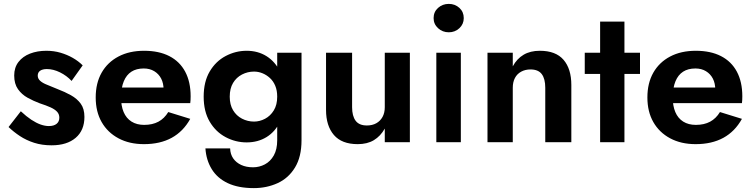

<svg xmlns="http://www.w3.org/2000/svg" viewBox="-20 -731 3870 987"><path d="M87 -159 24 -78Q50 -53 82.5 -31.5Q115 -10 155.5 3Q196 16 245 16Q324 16 369 -22.5Q414 -61 414 -130Q414 -172 395 -198Q376 -224 344.5 -241.5Q313 -259 276 -273Q246 -286 222.5 -295Q199 -304 186.5 -315.5Q174 -327 174 -342Q174 -359 186.5 -367.5Q199 -376 221 -376Q254 -376 288.5 -359Q323 -342 348 -315L405 -395Q383 -417 354 -433.5Q325 -450 291 -460Q257 -470 218 -470Q172 -470 134.5 -455.5Q97 -441 75 -412.5Q53 -384 53 -343Q53 -300 72.5 -272.5Q92 -245 122 -228.5Q152 -212 184 -200Q218 -189 240 -179Q262 -169 273.5 -156.5Q285 -144 285 -126Q285 -106 271 -94.5Q257 -83 231 -83Q211 -83 188.5 -91Q166 -99 141 -115.5Q116 -132 87 -159Z M720 10Q803 10 862.5 -22.5Q922 -55 958 -120L845 -155Q825 -122 794.5 -105.5Q764 -89 721 -89Q683 -89 656 -106Q629 -123 615.5 -155Q602 -187 602 -233Q603 -281 616.5 -313.5Q630 -346 655.5 -362.5Q681 -379 719 -379Q750 -379 773 -365Q796 -351 808.5 -327Q821 -303 821 -269Q821 -262 817.5 -251.5Q814 -241 810 -235L845 -281H546V-201H958Q959 -207 959.5 -217Q960 -227 960 -236Q960 -310 932 -362.5Q904 -415 850.5 -442.5Q797 -470 721 -470Q645 -470 589 -440.5Q533 -411 502.5 -357.5Q472 -304 472 -230Q472 -157 502.5 -103.5Q533 -50 589 -20Q645 10 720 10Z M1036 32Q1040 92 1068.5 138.5Q1097 185 1151 210.5Q1205 236 1285 236Q1351 236 1407 210.5Q1463 185 1496.5 130Q1530 75 1530 -10V-460H1405V-10Q1405 37 1387.5 68Q1370 99 1341.5 114Q1313 129 1281 129Q1246 129 1220 117Q1194 105 1179 83.5Q1164 62 1163 32ZM1027 -234Q1027 -158 1058 -105.5Q1089 -53 1140 -26Q1191 1 1248 1Q1306 1 1350.5 -26.5Q1395 -54 1420.5 -107Q1446 -160 1446 -234Q1446 -309 1420.5 -361.5Q1395 -414 1350.5 -442Q1306 -470 1248 -470Q1191 -470 1140 -443Q1089 -416 1058 -363.5Q1027 -311 1027 -234ZM1161 -234Q1161 -276 1178 -304.5Q1195 -333 1224 -348Q1253 -363 1286 -363Q1308 -363 1329 -354.5Q1350 -346 1367.5 -330Q1385 -314 1395 -290Q1405 -266 1405 -234Q1405 -192 1387.5 -163.5Q1370 -135 1342.5 -120.5Q1315 -106 1286 -106Q1253 -106 1224 -121Q1195 -136 1178 -164.5Q1161 -193 1161 -234Z M1790 -180V-460H1656V-166Q1656 -84 1696.5 -37Q1737 10 1819 10Q1868 10 1902 -10.5Q1936 -31 1958 -70V0H2087V-460H1958V-180Q1958 -151 1946.5 -130Q1935 -109 1914.5 -97.5Q1894 -86 1866 -86Q1826 -86 1808 -110.5Q1790 -135 1790 -180Z M2209 -638Q2209 -607 2232 -586Q2255 -565 2287 -565Q2319 -565 2341.5 -586Q2364 -607 2364 -638Q2364 -670 2341.5 -690.5Q2319 -711 2287 -711Q2255 -711 2232 -690.5Q2209 -670 2209 -638ZM2223 -460V0H2349V-460Z M2783 -280V0H2917V-294Q2917 -377 2877 -423.5Q2837 -470 2755 -470Q2706 -470 2671.5 -449.5Q2637 -429 2616 -390V-460H2486V0H2616V-280Q2616 -309 2627 -330Q2638 -351 2659 -362.5Q2680 -374 2707 -374Q2747 -374 2765 -350Q2783 -326 2783 -280Z M2986 -460V-351H3270V-460ZM3065 -620V0H3190V-620Z M3556 10Q3639 10 3698.5 -22.5Q3758 -55 3794 -120L3681 -155Q3661 -122 3630.5 -105.5Q3600 -89 3557 -89Q3519 -89 3492 -106Q3465 -123 3451.5 -155Q3438 -187 3438 -233Q3439 -281 3452.5 -313.5Q3466 -346 3491.5 -362.5Q3517 -379 3555 -379Q3586 -379 3609 -365Q3632 -351 3644.5 -327Q3657 -303 3657 -269Q3657 -262 3653.5 -251.5Q3650 -241 3646 -235L3681 -281H3382V-201H3794Q3795 -207 3795.5 -217Q3796 -227 3796 -236Q3796 -310 3768 -362.5Q3740 -415 3686.5 -442.5Q3633 -470 3557 -470Q3481 -470 3425 -440.5Q3369 -411 3338.5 -357.5Q3308 -304 3308 -230Q3308 -157 3338.5 -103.5Q3369 -50 3425 -20Q3481 10 3556 10Z"/></svg>

Font: Jost SemiBold
Style: Regular
Weight: 600
Version: Version 3.710